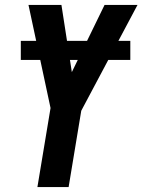

<svg xmlns="http://www.w3.org/2000/svg" viewBox="-20 -755 575 775"><path d="M131 0 184 -319 95 -735H228L270 -464L402 -735H535L308 -308L257 0ZM64 -513V-590H506V-513Z"/></svg>

Font: Iosevka Extrabold Oblique
Style: Regular
Weight: 800
Italic angle: -9°
Monospace: yes
Designer: Belleve Invis
Foundry: Belleve Invis
Version: Version 32.5.0; ttfautohint (v1.8.4)